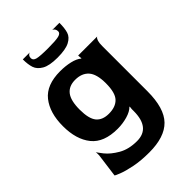

<svg xmlns="http://www.w3.org/2000/svg" viewBox="-267 -796 1150 1150"><g transform="rotate(-45 308.0 -221.0)"><path d="M566 -468Q566 -470 560.5 -465Q555 -460 550.5 -446.5Q546 -433 546 -406V-23Q546 120 485.5 182Q425 244 295 244Q224 244 169.5 233Q115 222 82.5 209Q50 196 50 194L70 44V15Q70 20 96.5 53.5Q123 87 172 115.5Q221 144 291 144Q404 144 404 2V-14L406 -32L404 -34Q384 -13 344 -1.5Q304 10 261 10Q145 10 92.5 -55.5Q40 -121 40 -233Q40 -346 92.5 -412Q145 -478 261 -478Q306 -478 344.5 -469Q383 -460 404 -442L406 -443L404 -462V-468ZM404 -233Q404 -311 374 -344.5Q344 -378 288 -378Q235 -378 208 -343.5Q181 -309 181 -232Q181 -155 207.5 -123Q234 -91 288 -91Q345 -91 374.5 -122Q404 -153 404 -233ZM463 -686Q463 -640 454 -611Q445 -582 411 -564Q377 -546 308 -546Q239 -546 205.5 -565.5Q172 -585 162.5 -614Q153 -643 153 -686H212Q210 -686 205.5 -683.5Q201 -681 196.5 -674.5Q192 -668 192 -657Q192 -638 216.5 -632Q241 -626 308 -626Q372 -626 397 -632Q422 -638 422 -655Q422 -666 417.5 -673Q413 -680 408.5 -683Q404 -686 402 -686Z"/></g></svg>

Font: Red Rose Bold
Style: Regular
Weight: 700
Designer: jaikishan Patel
Version: Version 1.000